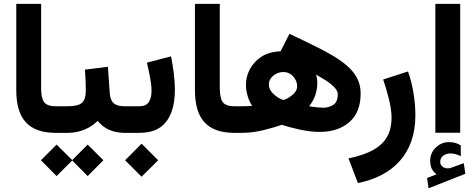

<svg xmlns="http://www.w3.org/2000/svg" viewBox="-20 -705 2528 1019"><path d="M66.4 -226.6C66.4 -75.7 129.9 0 275.9 0H288.1V-141.1H275.9C244.1 -141.1 223.6 -148.9 213.4 -164.1C203.1 -179.2 198.2 -203.6 198.2 -238.3V-684.6H66.4Z M267.6 0H341.3C402.3 0 459 -23.9 498.5 -63.5C528.3 -25.9 574.7 0 639.6 0H650.9V-141.1H640.6C587.9 -141.1 565.9 -161.6 562.5 -210.9L552.7 -350.6L430.7 -335.4C433.1 -300.8 435.5 -265.1 435.5 -226.6C435.5 -193.8 428.7 -171.9 415.5 -159.7C401.9 -147.5 377 -141.1 341.3 -141.1H267.6ZM197.3 145.5 280.3 229.5 363.3 146.5 445.3 229.5 528.8 145.5 445.3 62.5 363.3 144.5 280.3 62.5Z M718.8 0C766.6 0 804.2 -10.3 832 -30.3C886.7 -70.3 908.2 -142.1 908.2 -228.5C908.2 -283.2 899.9 -344.7 887.7 -405.8L759.8 -372.6C771 -322.3 784.2 -267.6 784.2 -223.1C784.2 -199.2 779.8 -179.7 770.5 -164.6C761.2 -148.9 744.1 -141.1 719.2 -141.1H630.9V0ZM644 145.5 731.4 232.9 819.3 145.5 731.4 57.6Z M1014.6 -226.6C1014.6 -75.7 1078.1 0 1224.1 0H1236.3V-141.1H1224.1C1192.4 -141.1 1171.9 -148.9 1161.6 -164.1C1151.4 -179.2 1146.5 -203.6 1146.5 -238.3V-684.6H1014.6Z M1475.6 -42.5C1500.5 -34.2 1531.7 -25.9 1569.3 -17.6C1606.9 -9.3 1642.6 -4.9 1676.8 -4.9C1742.2 -4.9 1794.9 -22.5 1834.5 -57.1C1874 -91.8 1894 -142.1 1894 -208.5C1894 -349.1 1759.3 -410.6 1516.1 -525.4L1469.2 -432.6C1428.7 -431.2 1394.5 -421.9 1367.2 -403.8C1312.5 -368.2 1285.2 -310.5 1285.2 -255.4C1285.2 -236.8 1288.1 -216.8 1294.4 -195.3C1300.8 -173.3 1308.6 -156.2 1318.8 -143.1C1298.8 -141.6 1280.3 -141.1 1258.8 -141.1H1216.8V0H1265.1C1300.8 0 1337.9 -4.4 1375.5 -13.7C1413.1 -22.9 1446.3 -32.2 1475.6 -42.5ZM1406.7 -256.3C1406.7 -274.4 1414.6 -290 1430.2 -303.2C1445.8 -316.4 1463.9 -322.8 1484.9 -322.8C1504.9 -322.8 1522 -314.9 1536.1 -299.3C1550.3 -283.7 1557.1 -266.1 1557.1 -246.6C1557.1 -234.9 1552.7 -224.1 1544.4 -213.9C1527.3 -193.4 1501.5 -178.2 1483.9 -174.3C1464.8 -180.2 1447.3 -190.9 1431.2 -206.5C1415 -221.7 1406.7 -238.3 1406.7 -256.3ZM1620.6 -141.1C1646.5 -173.8 1664.1 -214.8 1664.1 -265.6C1664.1 -280.8 1661.6 -294.9 1657.2 -309.1C1690.9 -290 1716.3 -274.4 1732.9 -261.2C1765.6 -235.4 1772.5 -218.3 1772.5 -204.6C1772.5 -176.8 1764.6 -158.2 1748.5 -148.4C1732.4 -138.2 1714.8 -133.3 1695.8 -133.3C1683.6 -133.3 1651.4 -135.7 1620.6 -141.1Z M1879.4 266.6C2064 229.5 2184.6 112.3 2184.6 -92.8C2184.6 -168.5 2170.9 -254.9 2145.5 -325.7L2013.7 -283.2C2024.4 -251.5 2034.7 -216.8 2043.9 -180.2C2053.2 -143.1 2058.1 -109.9 2058.1 -80.1C2058.1 52.7 1970.7 105.5 1829.6 135.7Z M2290.5 -684.6V-0.5H2422.4V-684.6ZM2246.6 239.7 2254.4 294.4 2449.7 217.3 2441.4 161.1 2371.1 186.5 2367.2 187.5C2363.3 188 2359.4 188.5 2356 188.5C2332.5 188.5 2316.9 172.9 2316.4 155.3C2316.4 140.1 2321.8 128.9 2333 121.1C2344.2 113.3 2356 109.4 2369.1 109.4C2387.7 109.4 2406.7 114.3 2425.8 124L2425.3 66.4C2406.2 55.2 2390.1 49.3 2362.3 49.3C2336.4 49.3 2313.5 58.6 2293.5 77.6C2273.4 96.2 2263.2 120.1 2263.2 148.9C2263.2 183.6 2274.9 202.6 2296.9 220.2Z"/></svg>

Font: Vazirmatn ExtraBold
Style: Regular
Weight: 800
Designer: Saber Rastikerdar
Foundry: Saber Rastikerdar
Version: Version 33.003